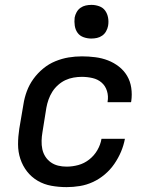

<svg xmlns="http://www.w3.org/2000/svg" viewBox="-20 -759 640 787"><path d="M253 8Q221 8 190.5 2.5Q160 -3 134.5 -18Q109 -33 91 -56Q73 -79 63.5 -107.5Q54 -136 54 -167.5Q54 -199 59 -231L76 -331Q80 -358 90 -385Q100 -412 117 -435.5Q134 -459 157 -478Q180 -497 207 -508Q234 -519 261 -523.5Q288 -528 316 -528Q343 -528 370.5 -524.5Q398 -521 422.5 -511.5Q447 -502 467.5 -486Q488 -470 501 -448Q514 -426 518 -399Q522 -372 518 -344L517 -340H421V-342Q425 -365 418.5 -386Q412 -407 396.5 -420.5Q381 -434 359.5 -439Q338 -444 315 -444Q299 -444 281.5 -441Q264 -438 248 -430.5Q232 -423 218 -410.5Q204 -398 194.5 -383Q185 -368 179 -351Q173 -334 170 -317L154 -217Q151 -200 150.5 -182Q150 -164 153.5 -147.5Q157 -131 166 -117Q175 -103 188.5 -93.5Q202 -84 218.5 -80Q235 -76 253 -76Q277 -76 301 -82.5Q325 -89 345.5 -105Q366 -121 379 -143.5Q392 -166 396 -190H492Q487 -163 476 -137Q465 -111 448.5 -87Q432 -63 409.5 -44Q387 -25 361 -13Q335 -1 307.5 3.5Q280 8 253 8ZM354 -601Q338 -601 322.5 -606.5Q307 -612 298 -624.5Q289 -637 286.5 -653.5Q284 -670 286 -687Q288 -698 294 -709Q300 -720 310 -727Q320 -734 331.5 -736.5Q343 -739 355 -739Q371 -739 386.5 -733.5Q402 -728 411 -715.5Q420 -703 423 -686.5Q426 -670 423 -653Q421 -642 415 -631Q409 -620 399 -613Q389 -606 377.5 -603.5Q366 -601 354 -601Z"/></svg>

Font: Iosevka Custom Medium Oblique
Style: Regular
Weight: 500
Italic angle: -9°
Designer: Belleve Invis
Foundry: Belleve Invis
Version: Version 27.0.1